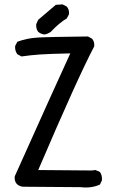

<svg xmlns="http://www.w3.org/2000/svg" viewBox="-20 -846 540 874"><path d="M347 6 84 4Q68 2 57 -8Q45 -21 47 -43Q234 -460 300 -603Q205 -601 162 -598Q119 -595 78 -589L59 -599Q47 -615 49 -637L59 -656Q102 -672 150.5 -675Q199 -678 380 -680L399 -670Q411 -656 409 -635Q335 -495 154 -72L397 -70L415 -72L435 -63Q446 -47 444 -25L435 -6Q396 12 347 6ZM182 -689Q166 -691 154 -701Q143 -715 145 -736L154 -756L234 -824L265 -826L284 -816Q296 -803 294 -781L284 -762Q252 -744 211 -701Q197 -691 182 -689Z"/></svg>

Font: Kosefont JP
Style: Regular
Weight: 400
Designer: Nozomi Seto 瀬戸のぞみ
Version: Version 3.00;June 19, 2020